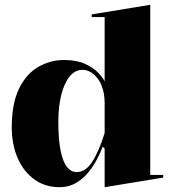

<svg xmlns="http://www.w3.org/2000/svg" viewBox="-20 -765 718 800"><path d="M606 -745V-36H660V-25L416 15V-146L408 -154Q399 -130 384 -101Q369 -72 347 -45.5Q325 -19 295.5 -2Q266 15 228 15Q168 15 123 -17.5Q78 -50 53.5 -106.5Q29 -163 29 -234Q29 -333 59 -395Q89 -457 139 -486Q189 -515 247 -515Q299 -515 334 -499Q369 -483 389 -462Q409 -441 416 -426V-694H362V-705ZM324 -474Q292 -474 269.5 -445.5Q247 -417 235 -368.5Q223 -320 223 -258Q223 -184 232.5 -137.5Q242 -91 259 -69.5Q276 -48 300 -48Q318 -48 334 -58.5Q350 -69 364 -90.5Q378 -112 391 -142Q404 -172 416 -211V-335Q416 -367 408.5 -393Q401 -419 388 -436.5Q375 -454 358.5 -464Q342 -474 324 -474Z"/></svg>

Font: Kalnia Thin SemiBold
Style: Regular
Weight: 600
Version: Version 1.105